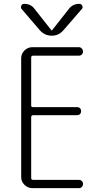

<svg xmlns="http://www.w3.org/2000/svg" viewBox="-20 -975 540 995"><path d="M185.5 -819.3 91.8 -928.7Q85.9 -935.5 90.3 -945.3Q94.7 -955.1 104.5 -955.1Q140.6 -955.1 159.2 -928.7L246.1 -818.4Q247.1 -817.4 248 -817.4L250 -818.4L336.9 -928.7Q356.4 -955.1 391.6 -955.1Q401.4 -955.1 406.2 -945.3Q411.1 -935.5 404.3 -928.7L309.6 -819.3Q285.2 -790 248 -790Q210.9 -790 185.5 -819.3ZM151.4 -686.5Q142.6 -686.5 141.6 -677.7V-427.7Q141.6 -419.9 151.4 -419.9H379.9Q388.7 -419.9 394.5 -414.1Q400.4 -408.2 400.4 -398.9Q400.4 -389.6 394.5 -383.8Q388.7 -377.9 379.9 -377.9H151.4Q142.6 -377.9 141.6 -369.1V-51.8Q141.6 -43 151.4 -43H388.7Q397.5 -43 403.8 -37.1Q410.2 -31.2 410.2 -22Q410.2 -12.7 404.3 -6.3Q398.4 0 388.7 0H147.5Q124 0 106.9 -17.1Q89.8 -34.2 89.8 -56.6V-672.9Q89.8 -696.3 106.9 -713.4Q124 -730.5 147.5 -730.5H388.7Q397.5 -730.5 403.8 -723.6Q410.2 -716.8 410.2 -708Q410.2 -699.2 404.3 -692.9Q398.4 -686.5 388.7 -686.5Z"/></svg>

Font: Rounded Mgen+ 1mn light
Style: Regular
Weight: 200
Designer: [Source Han Sans]
Ryoko NISHIZUKA  (kana & ideographs); Paul D. Hunt (Latin, Greek & Cyrillic); Wenlong ZHANG  (bopomofo
Version: Version 1.059.20150602